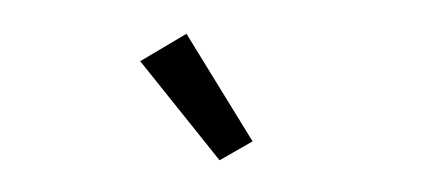

<svg xmlns="http://www.w3.org/2000/svg" viewBox="-29 -826 658 289"><g transform="rotate(-5 300.0 -682.0)"><path d="M187 -744 260 -779 345 -609 293 -585Z"/></g></svg>

Font: IBM Plex Mono
Style: Regular
Weight: 400
Monospace: yes
Designer: Mike Abbink, Paul van der Laan, Pieter van Rosmalen
Foundry: Bold Monday
Version: Version 2.3